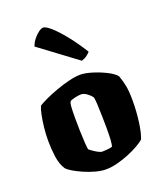

<svg xmlns="http://www.w3.org/2000/svg" viewBox="-144 -886 833 981"><g transform="rotate(-20 272.0 -395.5)"><path d="M262 0Q237 0 206 -8.5Q175 -17 145.5 -30Q116 -43 94.5 -56Q73 -69 65 -79Q46 -108 40 -151.5Q34 -195 34 -239Q34 -276 38 -311.5Q42 -347 48 -376Q54 -405 61 -420Q75 -429 103.5 -442.5Q132 -456 168 -469Q204 -482 240 -491Q276 -500 303 -500Q329 -500 366.5 -488.5Q404 -477 438 -460Q472 -443 487 -425Q498 -396 504 -365Q510 -334 510 -284Q510 -226 502.5 -169.5Q495 -113 482 -82Q470 -71 445.5 -57Q421 -43 389.5 -30Q358 -17 325 -8.5Q292 0 262 0ZM275 -92Q278 -92 297 -93Q316 -94 329 -98Q334 -106 335.5 -134Q337 -162 337 -198Q337 -228 336 -265.5Q335 -303 333.5 -333Q332 -363 328 -369Q321 -379 304.5 -391.5Q288 -404 272 -404Q259 -404 241.5 -400Q224 -396 213 -391Q206 -384 204.5 -359.5Q203 -335 203 -301Q203 -270 204 -232Q205 -194 207 -164.5Q209 -135 211 -128Q214 -125 226.5 -116Q239 -107 253 -99.5Q267 -92 275 -92ZM336 -564 133 -715Q140 -735 153.5 -752Q167 -769 182 -780Q197 -791 208 -791Q221 -791 248.5 -767Q276 -743 311.5 -699Q347 -655 384 -596Q379 -589 366 -579Q353 -569 336 -564Z"/></g></svg>

Font: Texturina Black
Style: Regular
Weight: 900
Designer: Guillermo Torres Carreño
Foundry: Omnibus-Type
Version: Version 1.002; ttfautohint (v1.8.3)